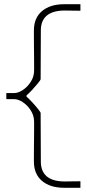

<svg xmlns="http://www.w3.org/2000/svg" viewBox="-20 -780 412 912"><path d="M285 112Q218.5 112 179.8 79.5Q141 47 141 -13Q141 -16 141 -35Q141 -54 141.2 -80.5Q141.5 -107 141.8 -133.5Q142 -160 142 -179Q142 -198 142 -201Q142 -231 126.2 -255.5Q110.5 -280 88.5 -294.5Q66.5 -309 48 -309H10V-338H48Q66.5 -338 88.5 -352.5Q110.5 -367 126.2 -391.5Q142 -416 142 -446Q142 -449 142 -468Q142 -487 141.8 -513.8Q141.5 -540.5 141.2 -567.2Q141 -594 141 -613Q141 -632 141 -635Q141 -695 179.8 -727.5Q218.5 -760 285 -760H362V-729Q345.5 -729 322 -729.5Q298.5 -730 285 -730Q174 -728.5 174 -635L173 -404Q173 -400.5 160.8 -385.2Q148.5 -370 132.8 -353Q117 -336 106 -327V-321Q117 -311.5 132.8 -294.5Q148.5 -277.5 160.8 -262.2Q173 -247 173 -243L174 -13Q174 80.5 285 82Q298 82 321 81.5Q344 81 362 81V112Z"/></svg>

Font: Commissioner Loud Thin
Style: Regular
Weight: 100
Designer: Kostas Bartsokas
Foundry: Kostas Bartsokas
Version: Version 1.000; ttfautohint (v1.8.3)